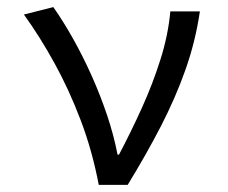

<svg xmlns="http://www.w3.org/2000/svg" viewBox="-20 -518 640 538"><path d="M256.7 0Q238.6 -95.5 206.2 -180.9Q173.8 -266.3 132.9 -340.6Q92 -415 47 -477.3L129.4 -498.1Q156.9 -459.1 184.6 -409.8Q212.3 -360.5 236.8 -305.9Q261.2 -251.3 280.1 -195.1Q299 -139 309.4 -84.6H313.4Q346.5 -147.2 377.3 -215.1Q408.1 -283 429.8 -351.9Q451.4 -420.7 457.3 -486.1H540.1Q527.6 -401.5 499.8 -322.9Q472 -244.3 431.4 -165.4Q390.7 -86.5 337.8 0Z"/></svg>

Font: Source Code Pro ExtraLight
Style: Regular
Weight: 200
Monospace: yes
Designer: Paul D. Hunt, Teo Tuominen
Foundry: Adobe
Version: Version 1.026;hotconv 1.1.0;makeotfexe 2.6.0